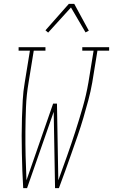

<svg xmlns="http://www.w3.org/2000/svg" viewBox="-20 -981 589 1001"><path d="M101 0Q98 -45 96.5 -91Q95 -137 94 -182.5Q93 -228 93 -274Q93 -320 94.5 -366Q96 -412 98.5 -458.5Q101 -505 109 -551L136 -717H77V-735H217V-717H156L129 -551Q118 -487 115.5 -422.5Q113 -358 112.5 -294.5Q112 -231 113.5 -167.5Q115 -104 118 -41L257 -441H277L284 -41Q307 -104 329.5 -167.5Q352 -231 372.5 -294.5Q393 -358 411.5 -422.5Q430 -487 441 -551L468 -717H409V-735H549V-717H488L461 -551Q453 -505 440.5 -458.5Q428 -412 414.5 -366Q401 -320 385 -274Q369 -228 353 -182.5Q337 -137 320.5 -91Q304 -45 287 0H267L260 -398L121 0ZM231 -811 217 -823 339 -961H367L443 -821L426 -812L350 -942Z"/></svg>

Font: Iosevka Curly Slab Thin
Style: Italic
Weight: 100
Italic angle: -9°
Monospace: yes
Designer: Belleve Invis
Foundry: Belleve Invis
Version: Version 22.1.2; ttfautohint (v1.8.4)